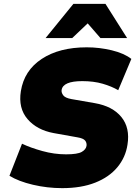

<svg xmlns="http://www.w3.org/2000/svg" viewBox="-20 -962 725 994"><path d="M302 12Q225 12 150.5 -5.5Q76 -23 29 -52L94 -218Q138 -197 199.5 -180Q261 -163 322 -163Q381 -163 403 -175.5Q425 -188 428 -207Q430 -223 420.5 -234.5Q411 -246 381 -251L258 -273Q171 -289 122.5 -345.5Q74 -402 88 -490Q105 -597 196 -657Q287 -717 429 -717Q495 -717 559 -701.5Q623 -686 660 -657L592 -495Q558 -515 511.5 -528.5Q465 -542 406 -542Q306 -542 299 -496Q297 -483 307 -469Q317 -455 350 -449L471 -428Q563 -412 608.5 -356Q654 -300 640 -213Q630 -147 587.5 -96Q545 -45 473 -16.5Q401 12 302 12ZM216 -765 360 -942H526L638 -765H500L434 -841L354 -765Z"/></svg>

Font: Mulish ExtraBlack
Style: Italic
Weight: 1000
Italic angle: -9°
Designer: Vernon Adams
Foundry: Vernon Adams
Version: Version 3.603; ttfautohint (v1.8.3)